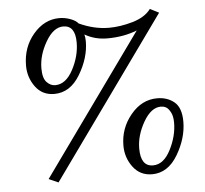

<svg xmlns="http://www.w3.org/2000/svg" viewBox="-46 -623 729 684"><g transform="rotate(-5 318.5 -281.5)"><path d="M433.1 -83Q433.1 -19 477.1 -19Q515.1 -19 540 -67.6Q564.9 -116.2 564.9 -164.1Q564.9 -188 556.9 -202.4Q548.8 -216.8 540.5 -220.9Q532.2 -225.1 522.9 -225.1Q487.8 -225.1 460.4 -177.5Q433.1 -129.9 433.1 -83ZM377.9 -98.1Q377.9 -160.2 417.5 -208Q457 -255.9 512.2 -255.9Q548.3 -255.9 573.2 -235.4Q598.1 -214.8 598.1 -165Q598.1 -106 563 -46.9Q527.8 12.2 471.2 12.2Q428.2 12.2 403.1 -21.5Q377.9 -55.2 377.9 -98.1ZM363.8 -521Q403.8 -521 448.5 -533.9Q493.2 -546.9 514.2 -575.2L545.9 -559.1L136.2 12.2L102.1 -2.9L460.9 -502.9Q413.1 -483.9 354 -483.9Q310.1 -483.9 273.9 -504.9Q276.9 -493.7 276.9 -480Q276.9 -421.9 241.5 -362.5Q206.1 -303.2 148.9 -303.2Q106 -303.2 81.5 -336.7Q57.1 -370.1 57.1 -412.1Q57.1 -478 96.7 -524.4Q136.2 -570.8 189.9 -570.8Q210 -570.8 229.5 -563.5Q249 -556.2 256.8 -545.9Q310.5 -521 363.8 -521ZM110.8 -397.9Q110.8 -362.8 124.5 -348.4Q138.2 -334 154.8 -334Q192.9 -334 218.5 -382.1Q244.1 -430.2 244.1 -479Q244.1 -540 201.2 -540Q166 -540 138.4 -492.4Q110.8 -444.8 110.8 -397.9Z"/></g></svg>

Font: Linux Libertine
Style: Regular
Weight: 400
Designer: Philipp H. Poll
Foundry: Philipp H. Poll
Version: Version 5.3.0 ; ttfautohint (v0.9)